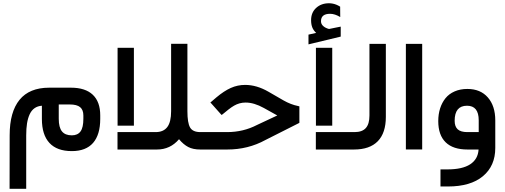

<svg xmlns="http://www.w3.org/2000/svg" viewBox="-20 -922 3113 1184"><path d="M410.2 -277.8H342.3V-189.5Q342.3 -136.2 362.1 -111.8Q381.8 -87.4 422.9 -87.4Q459 -87.4 476.6 -111.6Q494.1 -135.7 494.1 -189.5V-210Q494.1 -244.6 474.1 -261.2Q454.1 -277.8 410.2 -277.8ZM141.6 -87.4V232.4V242.2H131.8H48.8H39.1V232.4L39.6 -87.4Q39.6 -160.2 54.9 -214.8Q70.3 -269.5 100.6 -306.6Q130.9 -343.8 176.5 -362.5Q222.2 -381.3 283.2 -381.3H417.5Q505.9 -381.3 552 -337.9Q598.1 -294.4 598.1 -210.4V-189Q598.1 -91.3 554 -40.8Q509.8 9.8 422.9 9.8Q331.5 9.8 284.9 -40.5Q238.3 -90.8 238.3 -188.5V-270Q211.9 -268.1 193.1 -254.9Q174.3 -241.7 163.1 -217.5Q151.9 -193.4 146.7 -161.4Q141.6 -129.4 141.6 -87.4Z M1227.1 0H1214.8Q1170.4 0 1140.9 -15.4Q1111.3 -30.8 1084 -63.5Q1029.8 0 948.2 0H714.4H704.6V-9.8V-97.7V-107.4H714.4H939.9Q987.8 -107.4 1011.5 -138.4Q1035.2 -169.4 1035.2 -236.3V-642.1V-651.9H1044.9H1126H1135.7V-642.1V-235.8Q1135.7 -164.6 1152.1 -136Q1168.5 -107.4 1215.8 -107.4H1227.1Q1239.3 -107.4 1239.3 -57.1V-51.8Q1239.3 0 1227.1 0ZM714.8 -627.4H795.9H805.7V-617.7V-156.7V-147H795.9H714.8H705.1V-156.7V-617.7V-627.4Z M1222.2 -107.4H1380.9Q1480 -107.4 1564.9 -151.4L1689.9 -210L1607.4 -255.9Q1546.9 -289.6 1494.6 -289.6Q1474.6 -289.6 1457.3 -284.7Q1439.9 -279.8 1424.1 -270.8Q1408.2 -261.7 1388.2 -246.1L1354 -218.3L1346.7 -212.9L1340.3 -219.7L1284.2 -282.7L1277.3 -290L1285.2 -296.4L1314.9 -321.8Q1361.3 -360.8 1403.1 -379.6Q1444.8 -398.4 1491.7 -398.4Q1563 -398.4 1636.2 -356L1728.5 -302.7Q1772.9 -277.3 1818.4 -268.1L1826.2 -266.1V-258.3V-170.4V-164.6L1820.8 -161.6L1616.7 -58.6Q1509.8 0 1381.8 0H1222.2Q1210 0 1210 -51.8V-57.1Q1210 -107.4 1222.2 -107.4Z M2078.1 -816.9Q2044.9 -836.9 2015.6 -836.9Q1959.5 -836.9 1959.5 -791.5Q1959.5 -783.7 1961.9 -777.3Q1964.4 -771 1969.2 -765.4Q1974.1 -759.8 1981.9 -754.6Q1989.7 -749.5 2001 -745.6Q2002.9 -745.1 2004.2 -744.6Q2005.4 -744.1 2006.8 -743.9Q2008.3 -743.7 2009.8 -743.7Q2010.7 -743.7 2011.2 -743.7Q2011.7 -743.7 2013.2 -744.1Q2025.9 -746.6 2049.3 -751.5Q2072.8 -756.3 2081.1 -757.8V-696.3L1882.3 -648.4V-708.5Q1906.2 -713.9 1929.7 -719.2Q1913.1 -734.4 1905.8 -752.9Q1898.4 -771.5 1898.4 -797.9Q1898.4 -844.7 1929.7 -873.3Q1960.9 -901.9 2008.8 -901.9Q2021 -901.9 2033 -899.4Q2044.9 -897 2055.9 -892.3Q2066.9 -887.7 2077.6 -880.9ZM1938 -627.4H2019H2028.8V-617.7V-156.7V-147H2019H1938H1928.2V-156.7V-617.7V-627.4ZM2359.4 -201.2Q2359.4 -102.1 2309.6 -51Q2259.8 0 2163.1 0H1937.5H1927.7V-9.8V-97.7V-107.4H1937.5H2166.5Q2213.4 -107.4 2235.8 -132.3Q2258.3 -157.2 2258.3 -210V-641.6V-651.4H2268.1H2349.6H2359.4V-641.6Z M2492.7 -651.4H2573.7H2583.5V-641.6V-10.3V-0.5H2573.7H2492.7H2482.9V-10.3V-641.6V-651.4Z M3034.2 -179.7V-9.8Q3034.2 101.1 2958 164.6Q2881.8 228 2742.2 228H2706.1H2696.3V218.3V132.3V122.6H2706.1H2739.3Q2831.5 122.6 2879.6 91.1Q2927.7 59.6 2931.2 0H2862.3Q2773.9 0 2728.3 -44.4Q2682.6 -88.9 2682.6 -175.3Q2682.6 -217.8 2694.1 -253.7Q2705.6 -289.6 2727.3 -316.4Q2749 -343.3 2783.7 -358.4Q2818.4 -373.5 2861.8 -373.5Q2942.9 -373.5 2988.5 -321Q3034.2 -268.6 3034.2 -179.7ZM2783.7 -177.2Q2783.7 -141.6 2802.5 -124.5Q2821.3 -107.4 2861.8 -107.4H2932.1V-180.2Q2932.1 -270 2859.9 -270Q2783.7 -270 2783.7 -177.2Z"/></svg>

Font: Shabnam Medium FD
Style: Medium-FD
Weight: 500
Foundry: DejaVu fonts team - Redesigned by Saber Rastikerdar - Based on Vazir font
Version: Version 5.0.0